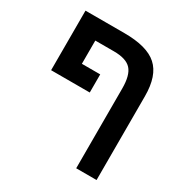

<svg xmlns="http://www.w3.org/2000/svg" viewBox="-181 -749 1036 1080"><g transform="rotate(30 337.5 -209.0)"><path d="M64.9 -606H316.9Q465.8 -606 529.8 -547.9Q595.2 -489.7 595.2 -356V188H462.9V-330.1Q462.9 -416.5 430.4 -452.1Q397.9 -487.8 317.9 -487.8H196.8V-336.9H315.9V-219.2H64.9Z"/></g></svg>

Font: Libra Sans Modern
Style: Bold
Weight: 700
Foundry: Stefan Peev, Context Ltd
Version: Version 1.000